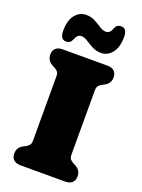

<svg xmlns="http://www.w3.org/2000/svg" viewBox="-172 -1012 806 1089"><g transform="rotate(20 231.0 -468.0)"><path d="M347 -157Q347 -137.5 354.5 -128.8Q362 -120 373 -114L389 -105.5Q422 -88 422 -51Q422 -27.5 408 -13.8Q394 0 364.5 0H97.5Q68 0 54 -13.8Q40 -27.5 40 -51Q40 -88 73 -105.5L89 -114Q100.5 -120 107.8 -128.8Q115 -137.5 115 -157V-543Q115 -562.5 107.8 -571.2Q100.5 -580 89 -586L73 -594.5Q40 -612 40 -649Q40 -672.5 54 -686.2Q68 -700 97.5 -700H364.5Q394 -700 408 -686.2Q422 -672.5 422 -649Q422 -612 389 -594.5L373 -586Q362 -580 354.5 -571.2Q347 -562.5 347 -543ZM306.5 -755Q276.5 -755 252.5 -768Q228.5 -781 208.8 -794Q189 -807 171 -807Q146.5 -807 134 -773Q124 -748 98 -748Q62.5 -748 62.5 -800Q62.5 -863.5 89.5 -896.5Q116.5 -929.5 155.5 -929.5Q186 -929.5 209.8 -916.5Q233.5 -903.5 253.5 -890.5Q273.5 -877.5 291 -877.5Q317 -877.5 328 -912Q338 -936.5 364 -936.5Q399.5 -936.5 399.5 -885Q399.5 -821.5 372.2 -788.2Q345 -755 306.5 -755Z"/></g></svg>

Font: Fraunces 9pt S100 Black
Style: Regular
Weight: 900
Version: Version 1.000; ttfautohint (v1.8.3)